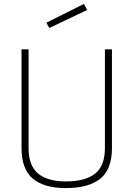

<svg xmlns="http://www.w3.org/2000/svg" viewBox="-20 -952 682 981"><path d="M126 -196Q126 -105 175 -65Q224 -25 316 -25Q415 -25 465.5 -64.5Q516 -104 516 -196V-700H552V-196Q552 -87 492.5 -39Q433 9 316 9Q206 9 148 -39Q90 -87 90 -196V-700H126ZM217 -836 409 -932 425 -901 232 -809Z"/></svg>

Font: TypoPRO Titillium Text
Style: 1 wt
Weight: 100
Designer: Accademia di Belle Arti di Urbino and others
Foundry: Accademia di Belle Arti di Urbino and others.
Version: Version 25.000